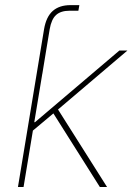

<svg xmlns="http://www.w3.org/2000/svg" viewBox="-20 -748 530 768"><path d="M127 -453.1 142.1 -545.9 156.2 -630.9Q164.6 -680.7 190.9 -704.1Q217.3 -727.5 262.2 -727.5Q269 -727.5 279.1 -727.5Q289.1 -727.5 297.4 -727.5L293.5 -705.1Q284.2 -705.1 274.4 -705.1Q264.6 -705.1 258.3 -705.1Q223.1 -705.1 204.3 -688Q185.5 -670.9 178.7 -630.9L164.6 -545.9L149.4 -453.1ZM104.5 -219.7 111.3 -259.3H120.1L457.5 -545.9H489.7L201.2 -300.8L197.8 -297.9ZM51.8 0 142.1 -545.9H164.6L74.2 0ZM379.4 0 189.5 -300.8 209 -314.9 408.2 0Z"/></svg>

Font: Inter Thin
Style: Italic
Weight: 250
Italic angle: -9.3988°
Designer: Rasmus Andersson
Foundry: rsms
Version: Version 4.001;git-66647c0bb